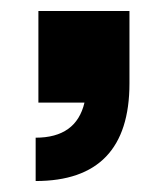

<svg xmlns="http://www.w3.org/2000/svg" viewBox="-20 -187 306 350"><path d="M45 143V64Q119 64 134 0H50V-167H216V-35Q216 143 45 143Z"/></svg>

Font: Tanohe Sans
Style: Bold
Weight: 700
Designer: Village Type and Design LLC & Cristiano Sobral
Foundry: Cooper Hewitt Smithsonian Design Museum
Version: Version 1.00;September 29, 2021;FontCreator 13.0.0.2655 64-b